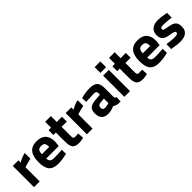

<svg xmlns="http://www.w3.org/2000/svg" viewBox="267 -1944 3200 3200"><g transform="rotate(-45 1866.5 -344.0)"><path d="M196 0H62V-500H195V-447Q281 -497 355 -512V-377Q314 -369 279.5 -360Q245 -351 216 -342L196 -335Z M838 -193H544Q545 -147 568 -126.5Q591 -106 636 -106Q729 -106 802 -112L830 -115L832 -16Q719 12 624 12Q511 12 460 -48Q409 -108 409 -243Q409 -512 630 -512Q848 -512 848 -286ZM543 -295H716Q716 -355 697.5 -378.5Q679 -402 631 -402Q583 -402 563.5 -377.5Q544 -353 543 -295Z M1221 -500V-386H1098V-181Q1098 -166 1098.5 -155.5Q1099 -145 1100 -139Q1102 -126 1111 -117Q1120 -108 1140 -108L1216 -110L1222 -3Q1155 12 1120 12Q1075 12 1045 2.5Q1015 -7 997 -29Q979 -51 971.5 -87.5Q964 -124 964 -178V-386H905V-500H964V-639H1098V-500Z M1442 0H1308V-500H1441V-447Q1527 -497 1601 -512V-377Q1560 -369 1525.5 -360Q1491 -351 1462 -342L1442 -335Z M2063 -344V-136Q2065 -112 2071 -102.5Q2077 -93 2096 -89L2092 12Q2041 12 2010.5 5Q1980 -2 1949 -23Q1876 12 1802 12Q1647 12 1647 -152Q1647 -232 1690 -265.5Q1733 -299 1822 -305L1929 -313V-344Q1929 -375 1915 -386.5Q1901 -398 1870 -398L1682 -390L1678 -483Q1786 -512 1882 -512Q1979 -512 2021 -472Q2063 -432 2063 -344ZM1929 -220 1838 -212Q1782 -207 1782 -152Q1782 -97 1831 -97Q1869 -97 1914 -109L1929 -113Z M2325 0V-500H2191V0ZM2325 -564V-700H2191V-564Z M2726 -500V-386H2603V-181Q2603 -166 2603.5 -155.5Q2604 -145 2605 -139Q2607 -126 2616 -117Q2625 -108 2645 -108L2721 -110L2727 -3Q2660 12 2625 12Q2580 12 2550 2.5Q2520 -7 2502 -29Q2484 -51 2476.5 -87.5Q2469 -124 2469 -178V-386H2410V-500H2469V-639H2603V-500Z M3217 -193H2923Q2924 -147 2947 -126.5Q2970 -106 3015 -106Q3108 -106 3181 -112L3209 -115L3211 -16Q3098 12 3003 12Q2890 12 2839 -48Q2788 -108 2788 -243Q2788 -512 3009 -512Q3227 -512 3227 -286ZM2922 -295H3095Q3095 -355 3076.5 -378.5Q3058 -402 3010 -402Q2962 -402 2942.5 -377.5Q2923 -353 2922 -295Z M3684 -486 3682 -375Q3619 -383 3576.5 -387Q3534 -391 3509 -391Q3459 -391 3445 -382Q3430 -373 3430 -354Q3430 -335 3450 -327Q3460 -323 3484.5 -317.5Q3509 -312 3550 -305Q3590 -298 3618 -286.5Q3646 -275 3664 -257Q3682 -239 3690 -213Q3698 -187 3698 -150Q3698 12 3497 12Q3432 12 3337 -6L3305 -12L3309 -124Q3372 -116 3414.5 -112Q3457 -108 3482 -108Q3531 -108 3548 -118Q3565 -127 3565 -146Q3565 -165 3547 -174Q3529 -182 3451 -196Q3412 -202 3383 -212.5Q3354 -223 3335 -240.5Q3316 -258 3306.5 -284.5Q3297 -311 3297 -351Q3297 -391 3311.5 -421Q3326 -451 3351.5 -471Q3377 -491 3412.5 -501Q3448 -511 3490 -511Q3519 -511 3559.5 -506.5Q3600 -502 3651 -492Z"/></g></svg>

Font: Sunflower
Style: Bold
Weight: 700
Designer: JIKJI
Foundry: JIKJI
Version: Version 1.00